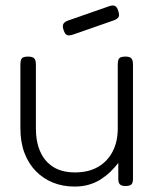

<svg xmlns="http://www.w3.org/2000/svg" viewBox="-20 -674 574 706"><path d="M254 12Q211 12 175 -2.5Q139 -17 112 -44.5Q85 -72 70 -111.5Q55 -151 55 -202V-437Q55 -448 57.5 -454.5Q60 -461 66.5 -463.5Q73 -466 83 -466Q94 -466 100.5 -463Q107 -460 109.5 -453.5Q112 -447 112 -436V-201Q112 -153 128 -116.5Q144 -80 176 -60Q208 -40 256 -40Q305 -40 340 -60Q375 -80 394 -116.5Q413 -153 413 -201V-437Q413 -448 415.5 -454.5Q418 -461 424.5 -463.5Q431 -466 442 -466Q452 -466 458 -463Q464 -460 466.5 -453.5Q469 -447 469 -436V-16Q469 -7 466.5 -1Q464 5 458 7.5Q452 10 441 10Q434 10 429 8.5Q424 7 421 4Q418 1 416.5 -4Q415 -9 415 -16V-75Q402 -58 386 -42.5Q370 -27 350.5 -14.5Q331 -2 307 5Q283 12 254 12ZM249 -547Q234 -542 226.5 -545Q219 -548 214 -563Q209 -577 212.5 -585Q216 -593 229 -598L381 -651Q395 -656 403 -652Q411 -648 415 -633Q420 -619 416 -611.5Q412 -604 398 -599Z"/></svg>

Font: Fredoka Light
Style: Regular
Weight: 300
Designer: Ben Nathan
Foundry: Milena B. Brandão, Ben Nathan
Version: Version 2.001